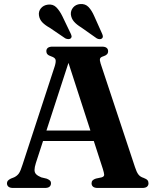

<svg xmlns="http://www.w3.org/2000/svg" viewBox="-20 -931 776 951"><path d="M174 -284.5H469.5L472 -232.5H170.5ZM232.5 -23Q232.5 -12.5 225.2 -6.2Q218 0 202 0H45Q29.5 0 22 -6.2Q14.5 -12.5 14.5 -23Q14.5 -30.5 18.8 -35.8Q23 -41 34 -46.5L50.5 -53Q65.5 -60.5 73.8 -72.5Q82 -84.5 91.5 -115L251.5 -604Q258 -626 255 -635.8Q252 -645.5 234.5 -651.5Q220.5 -656 215 -662.2Q209.5 -668.5 209.5 -677.5Q209.5 -688 217 -694Q224.5 -700 240.5 -700H484.5Q500.5 -700 508 -694Q515.5 -688 515.5 -677.5Q515.5 -668 509.8 -662Q504 -656 491.5 -652Q478 -648 475.5 -640.5Q473 -633 478.5 -616L648.5 -103.5Q656.5 -78.5 665.5 -66.8Q674.5 -55 691 -50Q705.5 -44.5 710.5 -38.5Q715.5 -32.5 715.5 -23Q715.5 -12.5 708 -6.2Q700.5 0 684.5 0H464Q448.5 0 441 -6.2Q433.5 -12.5 433.5 -23Q433.5 -32 438.8 -37.5Q444 -43 455 -46.5L483.5 -52.5Q496.5 -56.5 496 -65.5Q495.5 -74.5 489.5 -94L312.5 -640L329 -650L157.5 -123Q151 -102.5 151 -89.2Q151 -76 159.2 -67.8Q167.5 -59.5 184.5 -52.5L211.5 -46Q221.5 -42 227 -37Q232.5 -32 232.5 -23ZM289 -850.5 330 -765Q333.5 -758 334.5 -752Q335.5 -746 330.5 -741Q325.5 -737 318.2 -737.2Q311 -737.5 303.5 -741L227 -793Q203.5 -806 189.8 -820.2Q176 -834.5 173 -854.5Q170 -874.5 182.5 -889.8Q195 -905 216.5 -908Q242 -911.5 258.5 -895.2Q275 -879 289 -850.5ZM447 -850.5 485.5 -764.5Q489 -757 489.5 -751Q490 -745 485 -740.5Q480 -736.5 472.5 -737Q465 -737.5 458.5 -741.5L382.5 -795Q359.5 -809 346.5 -824Q333.5 -839 331 -859Q329.5 -878.5 342.2 -893.8Q355 -909 377 -911Q402.5 -913 418.5 -896.2Q434.5 -879.5 447 -850.5Z"/></svg>

Font: Fraunces SemiBold
Style: Regular
Weight: 600
Version: Version 1.000;[b76b70a41]